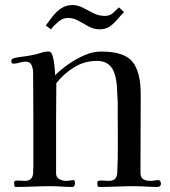

<svg xmlns="http://www.w3.org/2000/svg" viewBox="-20 -742 672 760"><path d="M617 -15Q617 -2 602 -2Q580 -2 557 -3.5Q534 -5 511 -5Q477 -5 441.5 -3.5Q406 -2 371 -2Q367 -2 366 -8.5Q365 -15 365 -19Q365 -27 375 -27Q385 -27 391 -27Q396 -27 401.5 -26.5Q407 -26 412 -26Q441 -26 444 -55Q447 -114 446.5 -174Q446 -234 446 -293Q446 -304 446 -315.5Q446 -327 446 -338Q445 -361 443 -394.5Q441 -428 434 -449Q418 -501 364 -501Q315 -501 274 -476Q233 -451 203 -413Q202 -340 202 -268Q202 -196 202 -124V-55Q202 -40 215 -33Q228 -26 241 -26Q249 -26 256.5 -27.5Q264 -29 271 -29Q275 -29 276 -24Q277 -19 277 -16Q277 -12 274.5 -7Q272 -2 266 -2Q244 -2 222.5 -3.5Q201 -5 179 -5Q145 -5 111 -3.5Q77 -2 42 -2Q37 -2 36.5 -8.5Q36 -15 36 -19Q36 -27 45 -27Q54 -27 59 -27Q64 -27 69 -26.5Q74 -26 79 -26Q108 -26 111 -55Q112 -69 112 -83Q112 -97 112 -111Q112 -197 112 -283.5Q112 -370 111 -456Q111 -470 105 -484Q99 -498 82 -498Q69 -498 57 -494Q45 -490 32 -490Q25 -490 25 -500Q25 -502 25.5 -504.5Q26 -507 27 -508Q28 -509 30 -509.5Q32 -510 33 -511Q51 -516 70.5 -518Q90 -520 108 -524Q125 -527 141 -532.5Q157 -538 173 -538Q180 -538 184 -531Q189 -522 192 -505.5Q195 -489 196.5 -472Q198 -455 198 -444Q220 -466 250.5 -487.5Q281 -509 314.5 -523.5Q348 -538 380 -538Q472 -538 504.5 -497.5Q537 -457 537 -370Q537 -292 536.5 -214Q536 -136 536 -58Q536 -39 547.5 -32.5Q559 -26 575 -26Q583 -26 591 -27.5Q599 -29 606 -29Q612 -29 614.5 -24.5Q617 -20 617 -15ZM471 -694Q457 -680 443.5 -664Q430 -648 414 -637Q398 -626 375 -626Q352 -626 331.5 -637Q311 -648 291 -659.5Q271 -671 249 -671Q229 -671 211 -656Q193 -641 182 -626L161 -641Q174 -659 189 -678Q204 -697 223 -709.5Q242 -722 267 -722Q288 -722 308 -711.5Q328 -701 349.5 -690Q371 -679 395 -679Q414 -679 426.5 -690Q439 -701 451 -713Z"/></svg>

Font: Kaisei Decol
Style: Regular
Weight: 400
Designer: Font-Kai, 金井和夫
Foundry: KAZUO KANAI
Version: Version 5.003